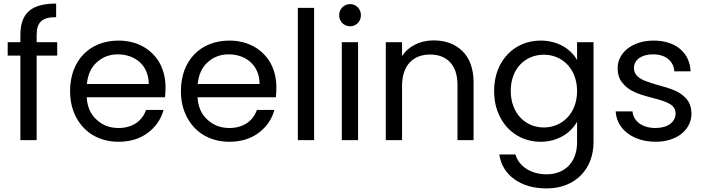

<svg xmlns="http://www.w3.org/2000/svg" viewBox="-20 -784 3939 1074"><path d="M23 -473H94V0H185V-473H300V-548H185V-587C185 -659 214 -688 294 -688V-764C154 -764 94 -710 94 -587V-548H23Z M407 -126C454 -39 539 9 643 9C708 9 763 -8 807 -41C851 -74 880 -116 895 -169H797C776 -108 722 -68 643 -68C595 -68 554 -83 521 -114C487 -144 468 -186 465 -240H903C905 -259 906 -278 906 -295C906 -345 895 -390 874 -430C830 -509 747 -557 643 -557C482 -557 372 -446 372 -275C372 -218 384 -169 407 -126ZM522 -436C554 -465 593 -480 639 -480C735 -480 812 -419 812 -314H466C471 -366 489 -407 522 -436Z M1027 -126C1074 -39 1159 9 1263 9C1328 9 1383 -8 1427 -41C1471 -74 1500 -116 1515 -169H1417C1396 -108 1342 -68 1263 -68C1215 -68 1174 -83 1141 -114C1107 -144 1088 -186 1085 -240H1523C1525 -259 1526 -278 1526 -295C1526 -345 1515 -390 1494 -430C1450 -509 1367 -557 1263 -557C1102 -557 992 -446 992 -275C992 -218 1004 -169 1027 -126ZM1142 -436C1174 -465 1213 -480 1259 -480C1355 -480 1432 -419 1432 -314H1086C1091 -366 1109 -407 1142 -436Z M1646 -740V0H1737V-740Z M1892 0H1983V-548H1892ZM1877 -699C1877 -664 1904 -637 1939 -637C1972 -637 1999 -664 1999 -699C1999 -734 1972 -761 1939 -761C1904 -761 1877 -734 1877 -699Z M2138 -548V0H2229V-303C2229 -418 2290 -479 2386 -479C2481 -479 2539 -419 2539 -310V0H2629V-323C2629 -399 2608 -457 2567 -498C2526 -538 2472 -558 2405 -558C2330 -558 2265 -526 2229 -470V-548Z M2744 -276C2744 -221 2755 -171 2778 -128C2823 -41 2907 9 3004 9C3099 9 3172 -39 3208 -103V12C3208 125 3138 191 3038 191C2950 191 2883 147 2863 80H2773C2782 139 2810 185 2858 219C2906 253 2966 270 3038 270C3197 270 3300 162 3300 12V-548H3208V-448C3173 -511 3099 -557 3004 -557C2857 -557 2744 -444 2744 -276ZM2837 -276C2837 -402 2920 -478 3022 -478C3124 -478 3208 -400 3208 -275C3208 -149 3124 -71 3022 -71C2920 -71 2837 -149 2837 -276Z M3456 -73C3495 -21 3564 9 3648 9C3767 9 3848 -59 3848 -149C3847 -182 3838 -209 3821 -230C3785 -271 3740 -287 3661 -308C3630 -317 3605 -325 3588 -332C3552 -346 3526 -368 3526 -404C3526 -449 3568 -480 3633 -480C3704 -480 3748 -442 3752 -385H3843C3838 -492 3757 -557 3636 -557C3516 -557 3435 -488 3435 -404C3435 -369 3444 -340 3463 -319C3499 -275 3547 -258 3628 -237C3717 -214 3759 -197 3759 -149C3759 -102 3716 -68 3647 -68C3572 -68 3523 -106 3518 -161H3424C3426 -128 3437 -98 3456 -73Z"/></svg>

Font: Poppins
Style: Regular
Weight: 400
Designer: Ninad Kale (Devanagari), Jonny Pinhorn (Latin)
Foundry: Indian Type Foundry
Version: 4.004